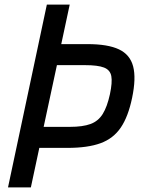

<svg xmlns="http://www.w3.org/2000/svg" viewBox="-20 -820 640 840"><path d="M15 0 185 -800H285L248 -627H363Q452 -627 500.5 -604Q549 -581 562.5 -529.5Q576 -478 558 -392Q541 -310 508.5 -262Q476 -214 420 -193.5Q364 -173 275 -173H152L115 0ZM229 -535 171 -265H286Q342 -265 376 -277.5Q410 -290 429.5 -321.5Q449 -353 461 -408Q472 -460 467 -487Q462 -514 435 -524.5Q408 -535 352 -535Z"/></svg>

Font: Victor Mono Thin
Style: Bold Italic
Weight: 700
Italic angle: -12°
Monospace: yes
Version: Version 1.561;gftools[0.9.30]